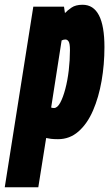

<svg xmlns="http://www.w3.org/2000/svg" viewBox="-73 -577 466 807"><path d="M-53 210 67 -549H196L200 -522Q210 -533 227.5 -545Q245 -557 274 -557Q366 -557 366 -379Q366 -306 354 -237Q342 -168 318 -112.5Q294 -57 257 -24.5Q220 8 171 8Q153 8 141 6.5Q129 5 121 3L88 210ZM154 -123Q168 -123 180 -145Q192 -167 201.5 -203Q211 -239 216 -281.5Q221 -324 221 -366Q221 -394 215.5 -402.5Q210 -411 202 -411Q194 -411 186 -407L142 -125Q147 -123 154 -123Z"/></svg>

Font: Georama ExtraCondensed ExtraBold
Style: Italic
Weight: 800
Width: 2
Italic angle: -9°
Designer: Jean-Baptiste Levee
Foundry: Production Type
Version: Version 1.000